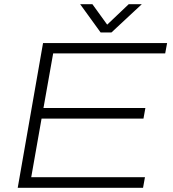

<svg xmlns="http://www.w3.org/2000/svg" viewBox="-20 -890 818 910"><path d="M64 0 184 -686H772L763 -637H232L186 -378H669L660 -328H177L128 -50H667L658 0ZM652 -870 508 -736H457L360 -870H418L499 -758H472L590 -870Z"/></svg>

Font: Archivo SemiExpanded Thin
Style: Italic
Weight: 250
Width: 6
Italic angle: -10°
Designer: Hector Gatti
Foundry: Omnibus-Type
Version: Version 2.001